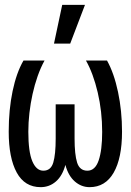

<svg xmlns="http://www.w3.org/2000/svg" viewBox="-20 -776 540 793"><path d="M16 -232Q16 -323 32 -399.5Q48 -476 77 -526H164Q148 -497 135.5 -461.5Q123 -426 114.5 -387.5Q106 -349 101.5 -309.5Q97 -270 97 -232Q97 -149 113.5 -110Q130 -71 159 -71Q190 -71 200 -104.5Q210 -138 210 -204V-345H288V-204Q288 -138 298.5 -104.5Q309 -71 341 -71Q373 -71 387.5 -113.5Q402 -156 402 -231Q402 -316 383.5 -394.5Q365 -473 335 -526H422Q451 -474 467.5 -396Q484 -318 484 -232Q484 -123 449.5 -63Q415 -3 350 -3Q316 -3 289 -26.5Q262 -50 250 -95Q238 -50 211 -26.5Q184 -3 148 -3Q82 -3 49 -63.5Q16 -124 16 -232ZM237 -756H331L270 -596H203Z"/></svg>

Font: D2Coding
Style: Regular
Weight: 400
Monospace: yes
Designer: Yong-Rak Park; Jeong-Hwan Yoon; Sang-Min Lee;
Foundry: NHN Corporation
Version: Version 1.3.2; Build 20180524